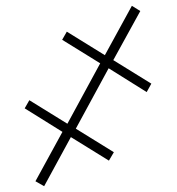

<svg xmlns="http://www.w3.org/2000/svg" viewBox="-20 -646 608 661"><path d="M434 -626 463 -608 370 -439 501 -358 485 -329 354 -411 241 -203 372 -122 355 -93 224 -174 132 -5 102 -22 195 -192 65 -273 81 -301 212 -220 325 -428 194 -509 210 -537 341 -456Z"/></svg>

Font: Noto Sans Disp ExtLt
Style: Regular
Weight: 200
Designer: Monotype Design Team
Foundry: Monotype Imaging Inc.
Version: Version 2.000;GOOG;noto-source:20170915:90ef993387c0